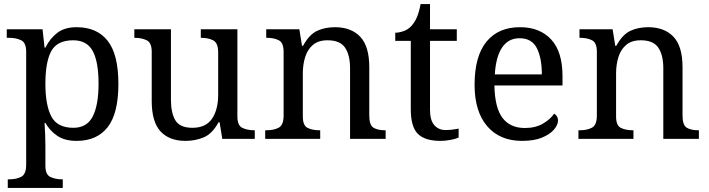

<svg xmlns="http://www.w3.org/2000/svg" viewBox="-20 -679 3466 939"><path d="M18 240V198H26Q60 198 84 185.5Q108 173 108 126V-426Q108 -470 83.5 -482Q59 -494 26 -494H13V-536H188L198 -446H202Q225 -492 261 -519Q297 -546 355 -546Q454 -546 506.5 -479.5Q559 -413 559 -269Q559 -124 506.5 -57Q454 10 355 10Q297 10 260.5 -14.5Q224 -39 202 -78H198Q200 -49 201 -16.5Q202 16 202 35V131Q202 175 226.5 186.5Q251 198 284 198H287V240ZM339 -54Q405 -54 433.5 -109.5Q462 -165 462 -270Q462 -377 433.5 -429.5Q405 -482 338 -482Q260 -482 231 -429.5Q202 -377 202 -269Q202 -165 231 -109.5Q260 -54 339 -54Z M887 10Q808 10 765 -36.5Q722 -83 722 -186V-426Q722 -470 697.5 -482Q673 -494 640 -494H637V-536H816V-191Q816 -126 838 -90Q860 -54 921 -54Q987 -54 1017 -98.5Q1047 -143 1047 -216V-422Q1047 -469 1023 -481.5Q999 -494 965 -494H962V-536H1141V-109Q1141 -65 1165.5 -53.5Q1190 -42 1223 -42H1226V0H1067L1054 -81H1049Q1018 -25 977 -7.5Q936 10 887 10Z M1277 0V-42H1285Q1319 -42 1343 -54.5Q1367 -67 1367 -114V-426Q1367 -470 1343.5 -482Q1320 -494 1287 -494H1282V-536H1444L1457 -455H1462Q1493 -511 1531.5 -528.5Q1570 -546 1618 -546Q1697 -546 1741.5 -499.5Q1786 -453 1786 -350V-114Q1786 -67 1806.5 -54.5Q1827 -42 1861 -42H1866V0H1692V-345Q1692 -410 1667.5 -446Q1643 -482 1582 -482Q1537 -482 1510.5 -459.5Q1484 -437 1472.5 -400Q1461 -363 1461 -320V-109Q1461 -65 1484.5 -53.5Q1508 -42 1541 -42H1546V0Z M2134 10Q2058 10 2023.5 -24.5Q1989 -59 1989 -145V-479H1913V-519Q1931 -519 1953 -526.5Q1975 -534 1991 -551Q2008 -569 2019 -595Q2030 -621 2037 -659H2083V-536H2214V-479H2083V-142Q2083 -91 2104 -67Q2125 -43 2159 -43Q2177 -43 2192 -45Q2207 -47 2223 -50V-6Q2210 0 2184 5Q2158 10 2134 10Z M2533 10Q2424 10 2362.5 -62Q2301 -134 2301 -264Q2301 -404 2359 -475Q2417 -546 2523 -546Q2620 -546 2675.5 -486Q2731 -426 2731 -307V-261H2398Q2400 -152 2437.5 -102.5Q2475 -53 2547 -53Q2599 -53 2635.5 -74.5Q2672 -96 2690 -123Q2697 -120 2703 -111Q2709 -102 2709 -89Q2709 -69 2690 -46Q2671 -23 2632 -6.5Q2593 10 2533 10ZM2630 -315Q2630 -395 2605.5 -443.5Q2581 -492 2521 -492Q2466 -492 2435.5 -446.5Q2405 -401 2400 -315Z M2809 0V-42H2817Q2851 -42 2875 -54.5Q2899 -67 2899 -114V-426Q2899 -470 2875.5 -482Q2852 -494 2819 -494H2814V-536H2976L2989 -455H2994Q3025 -511 3063.5 -528.5Q3102 -546 3150 -546Q3229 -546 3273.5 -499.5Q3318 -453 3318 -350V-114Q3318 -67 3338.5 -54.5Q3359 -42 3393 -42H3398V0H3224V-345Q3224 -410 3199.5 -446Q3175 -482 3114 -482Q3069 -482 3042.5 -459.5Q3016 -437 3004.5 -400Q2993 -363 2993 -320V-109Q2993 -65 3016.5 -53.5Q3040 -42 3073 -42H3078V0Z"/></svg>

Font: Noto Serif Yezidi
Style: Regular
Weight: 400
Designer: Dalton Maag Ltd
Foundry: Dalton Maag Ltd
Version: Version 1.001; ttfautohint (v1.8.4.7-5d5b)